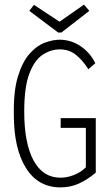

<svg xmlns="http://www.w3.org/2000/svg" viewBox="-20 -802 478 832"><path d="M242 10Q145 10 92.5 -74Q40 -158 40 -304Q38 -406 57.5 -470Q77 -534 108 -569Q139 -604 174 -617Q209 -630 240 -630Q290 -629 330.5 -601Q371 -573 393 -528L363 -502Q336 -544 307 -566Q278 -588 239 -588Q200 -588 164.5 -564.5Q129 -541 107 -482.5Q85 -424 85 -319Q85 -181 125.5 -106.5Q166 -32 242 -32Q270 -32 300 -43.5Q330 -55 352 -77V-248H243V-290H395V-54Q357 -22 320.5 -6Q284 10 242 10ZM344 -782 367 -755 246 -661H232L107 -755L127 -781L238 -708Z"/></svg>

Font: Inconsolata SemiCondensed Light
Style: Regular
Weight: 300
Width: 4
Monospace: yes
Designer: Raph Levien, Cyreal, Brenton Simpson
Foundry: Raph Levien, Cyreal, Google
Version: Version 3.100; ttfautohint (v1.8.4.7-5d5b)